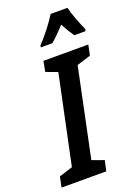

<svg xmlns="http://www.w3.org/2000/svg" viewBox="-219 -1023 786 1094"><g transform="rotate(-20 174.0 -475.5)"><path d="M188 -791Q226 -823 271 -873Q300 -820 321 -791H389L392 -803Q378 -832 361 -877.5Q344 -923 338 -951H236Q188 -875 120 -802L118 -791ZM227 0 241 -63 169 -89 281 -625 365 -651 378 -714H106L94 -651L164 -625L51 -89L-31 -63L-44 0Z"/></g></svg>

Font: Noto Sans Display Condensed
Style: Bold Italic
Weight: 700
Width: 3
Designer: Monotype Design team
Foundry: Monotype Imaging Inc.
Version: 1.000